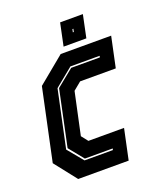

<svg xmlns="http://www.w3.org/2000/svg" viewBox="-126 -756 716 840"><g transform="rotate(-20 231.5 -335.5)"><path d="M93 0 12 -103 83 -437 208 -540H443L413 -398.5H247L210 -368L168 -172L192 -141.5H358L328 0ZM147 -67H279L280.5 -74H151L95.5 -142.5L150.5 -402.5L230.5 -467.5H364L365.5 -474.5H229.5L144 -404.5L87.5 -139ZM231 -566 253 -671H359L337 -566ZM290.5 -611H295L298 -625H293.5Z"/></g></svg>

Font: Tourney Condensed ExtraBold
Style: Italic
Weight: 800
Width: 3
Italic angle: -12°
Designer: Tyler Finck
Foundry: Etcetera Type Co
Version: Version 1.010; ttfautohint (v1.8.3)